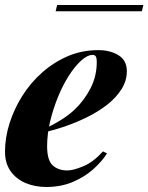

<svg xmlns="http://www.w3.org/2000/svg" viewBox="-20 -732 592 766"><path d="M146 -213Q183 -229 217 -249.5Q251 -270 277 -294Q316 -331 341 -379.5Q366 -428 366 -484Q366 -501 362 -507Q358 -513 350 -513Q329 -513 304 -490.5Q279 -468 255 -430.5Q231 -393 211.5 -345.5Q192 -298 180 -247.5Q168 -197 168 -149Q168 -92 190.5 -72Q213 -52 249 -52Q272 -52 312 -68.5Q352 -85 391 -128L407 -120Q386 -87 351 -56Q316 -25 269 -5.5Q222 14 165 14Q119 14 81.5 -2Q44 -18 22 -49.5Q0 -81 0 -127Q0 -183 18 -240Q36 -297 69 -349.5Q102 -402 148.5 -443Q195 -484 251 -508Q307 -532 372 -532Q420 -532 453 -511.5Q486 -491 486 -448Q486 -410 465 -376.5Q444 -343 408.5 -315Q373 -287 328.5 -265Q284 -243 237 -227Q190 -211 145 -202ZM552 -712 546 -687H202L208 -712Z"/></svg>

Font: Playfair Display ExtraBold
Style: Italic
Weight: 800
Italic angle: -14°
Designer: Claus Eggers Sørensen
Foundry: Claus Eggers Sørensen
Version: Version 1.203